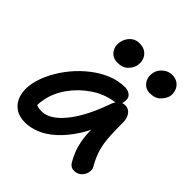

<svg xmlns="http://www.w3.org/2000/svg" viewBox="-197 -880 1036 1036"><g transform="rotate(45 320.5 -362.0)"><path d="M151 10Q104 10 73.5 -12.5Q43 -35 31.5 -74Q20 -113 29 -163Q39 -212 64.5 -261.5Q90 -311 126.5 -355Q163 -399 207.5 -433.5Q252 -468 300.5 -487.5Q349 -507 398 -507Q425 -507 441 -491Q457 -475 450 -444Q449 -439 448 -435Q457 -439 467 -439Q495 -439 510 -417.5Q525 -396 525 -366Q525 -308 527.5 -261Q530 -214 541.5 -172Q553 -130 579 -85Q587 -74 586.5 -58Q586 -42 578 -27Q570 -12 556 -2.5Q542 7 523 7Q508 7 498 0.5Q488 -6 482 -17Q467 -43 456 -70.5Q445 -98 438.5 -132.5Q432 -167 431 -214Q431 -214 431 -215Q418 -188 404 -166Q363 -102 319.5 -63Q276 -24 233 -7Q190 10 151 10ZM419 -412Q416 -411 413 -411Q344 -401 285.5 -361Q227 -321 187.5 -265.5Q148 -210 136 -149Q131 -124 131 -104Q130 -103 130 -103Q131 -103 132 -103Q147 -96 173 -96Q233 -96 296 -172.5Q359 -249 410 -395Q414 -404 419 -412ZM516 -578Q482 -578 462.5 -604Q443 -630 450 -668Q456 -695 479 -714.5Q502 -734 531 -734Q559 -734 576.5 -720.5Q594 -707 601 -686.5Q608 -666 604 -645Q599 -623 577.5 -600.5Q556 -578 516 -578ZM276 -571Q251 -571 234 -583Q217 -595 209.5 -616Q202 -637 207 -660Q213 -690 234 -710Q255 -730 285 -730Q316 -730 334.5 -716Q353 -702 359.5 -681Q366 -660 362 -638Q356 -612 335 -591.5Q314 -571 276 -571Z"/></g></svg>

Font: Shantell Sans Light Medium
Style: Italic
Weight: 500
Italic angle: -11°
Version: Version 1.011;[c5ecc13dd]